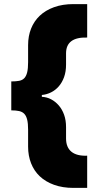

<svg xmlns="http://www.w3.org/2000/svg" viewBox="-20 -784 474 936"><path d="M338 132Q285 132 243.5 117Q202 102 174 75.5Q146 49 131.5 12Q117 -25 117 -69V-152Q117 -182 112.5 -200.5Q108 -219 98.5 -229Q89 -239 73.5 -242.5Q58 -246 35 -246V-387Q58 -387 73.5 -390Q89 -393 98.5 -403Q108 -413 112.5 -431.5Q117 -450 117 -481V-564Q117 -608 131.5 -644.5Q146 -681 174 -707.5Q202 -734 243.5 -749Q285 -764 338 -764H405V-601Q302 -604 302 -524V-469Q302 -435 292.5 -408.5Q283 -382 266.5 -363Q250 -344 228.5 -333.5Q207 -323 184 -321V-312Q208 -311 229 -300Q250 -289 266.5 -270Q283 -251 292.5 -224.5Q302 -198 302 -164V-109Q302 -66 328 -44.5Q354 -23 405 -25V132Z"/></svg>

Font: Geist Black
Style: Regular
Weight: 400
Designer: Basement.studio, Andrés Briganti, Mateo Zaragoza
Foundry: Basement.studio, Vercel, Andrés Briganti, Guido Ferreyra, Mateo Zaragoza
Version: Version 1.401